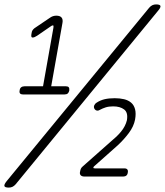

<svg xmlns="http://www.w3.org/2000/svg" viewBox="-89 -800 748 870"><path d="M-49 50Q-67 50 -69 43Q-71 36 -59 21L587 -765Q594 -773 601.5 -776.5Q609 -780 618 -780Q636 -780 638 -773Q640 -766 627 -751L-18 35Q-25 43 -32.5 46.5Q-40 50 -49 50ZM294 0Q282 0 276.5 -6Q271 -12 274 -23Q275 -30 277.5 -35.5Q280 -41 286 -46L417 -162Q427 -170 438 -180.5Q449 -191 459 -203Q469 -215 476 -228.5Q483 -242 486 -255Q492 -290 473.5 -304Q455 -318 424 -318Q404 -318 390 -313.5Q376 -309 363 -302Q355 -297 348 -299.5Q341 -302 338 -309Q335 -316 338.5 -323.5Q342 -331 349 -335Q366 -346 385.5 -350.5Q405 -355 431 -355Q454 -355 473 -350.5Q492 -346 505 -335Q518 -324 523 -305Q528 -286 523 -258Q517 -227 495 -197.5Q473 -168 445 -142L337 -46Q334 -43 334 -40Q334 -37 342 -37H475Q484 -37 488 -32Q492 -27 490 -18Q489 -9 483.5 -4.5Q478 0 469 0ZM15 -372Q6 -372 2 -376.5Q-2 -381 0 -390Q1 -400 7 -404.5Q13 -409 22 -409H106L153 -674Q154 -680 153.5 -682.5Q153 -685 150 -685Q148 -685 145.5 -683.5Q143 -682 140 -680L79 -638Q73 -634 68 -632Q63 -630 59 -630Q54 -630 53 -635Q52 -640 54 -649Q55 -658 58.5 -663Q62 -668 67 -672L135 -718Q143 -724 150.5 -726.5Q158 -729 166 -729Q183 -729 190 -720.5Q197 -712 194 -696L143 -409H210Q219 -409 222.5 -404.5Q226 -400 225 -390Q223 -381 218 -376.5Q213 -372 203 -372Z"/></svg>

Font: Maple Mono NL Thin
Style: Italic
Weight: 250
Italic angle: -10°
Monospace: yes
Designer: subframe7536
Version: Version 7.000